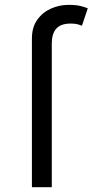

<svg xmlns="http://www.w3.org/2000/svg" viewBox="-20 -782 400 802"><path d="M113.3 0V-621.1Q113.3 -668 135.5 -699.2Q157.7 -730.5 192.9 -746.1Q228 -761.7 266.6 -761.7Q297.9 -761.7 317.6 -756.6Q337.4 -751.5 346.7 -747.1L322.3 -674.8Q315.9 -677.2 304.9 -680.4Q293.9 -683.6 275.4 -683.6Q233.9 -683.6 215.1 -662.4Q196.3 -641.1 196.3 -600.6V0Z"/></svg>

Font: GitLab Sans
Style: Regular
Weight: 400
Designer: Rasmus Andersson
Foundry: Modifications by GitLab B.V., manufactured by rsms
Version: Version 4.000;git-c8fb6b7